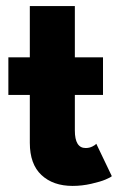

<svg xmlns="http://www.w3.org/2000/svg" viewBox="-20 -599 402 631"><path d="M7.5 -410.5H78V-579H226V-410.5H318.5V-287H226V-170Q226 -112.5 261.5 -112.5Q273.5 -112.5 283.5 -117.5Q293.5 -122.5 296.5 -126.5L347.5 -20Q342.5 -15.5 326.5 -8.8Q310.5 -2 280 5Q249.5 12 218.5 12Q154.5 12 116.2 -23.8Q78 -59.5 78 -129.5V-287H7.5Z"/></svg>

Font: League Spartan
Style: Bold
Weight: 700
Foundry: The League of Moveable Type
Version: Version 2.002